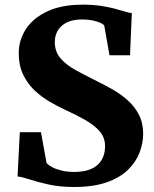

<svg xmlns="http://www.w3.org/2000/svg" viewBox="-20 -772 644 804"><path d="M290.5 11Q230 11 183 0.5Q136 -10 103.5 -20.8Q71 -31.5 53.5 -33L63 -218.5H151.5L175 -89.5Q182.5 -80.5 198.5 -72Q214.5 -63.5 237.8 -57.8Q261 -52 290.5 -52Q335.5 -52 364 -65.5Q392.5 -79 406.2 -103.2Q420 -127.5 420 -159.5Q420 -195 398.5 -220.8Q377 -246.5 338.8 -268.5Q300.5 -290.5 249 -314Q220 -327.5 187 -346.8Q154 -366 124.5 -393.8Q95 -421.5 76.8 -459.8Q58.5 -498 58.5 -549.5Q58.5 -603.5 88.2 -649.8Q118 -696 177.8 -724.2Q237.5 -752.5 326.5 -752.5Q369 -752.5 402 -747.5Q435 -742.5 460.2 -735.8Q485.5 -729 503.2 -723.5Q521 -718 532 -717L524.5 -540.5H438.5L416.5 -665Q412.5 -671 399.5 -676.8Q386.5 -682.5 367.8 -686.5Q349 -690.5 325.5 -690.5Q284.5 -690.5 259.2 -677.8Q234 -665 221.8 -643.8Q209.5 -622.5 209.5 -596Q209.5 -555 234 -527Q258.5 -499 299.2 -477Q340 -455 387 -431.5Q418 -416.5 451.8 -397.2Q485.5 -378 514.5 -352.2Q543.5 -326.5 561.5 -292Q579.5 -257.5 579.5 -211.5Q579.5 -173 564.5 -133.5Q549.5 -94 516.2 -61.2Q483 -28.5 427.5 -8.8Q372 11 290.5 11Z"/></svg>

Font: Merriweather 28pt ExtraBold
Style: Regular
Weight: 800
Version: Version 2.100